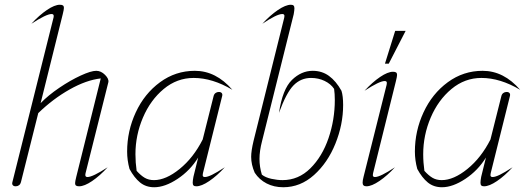

<svg xmlns="http://www.w3.org/2000/svg" viewBox="-20 -778 2223 808"><path d="M32 -11 205 -703Q206 -706 206 -711Q206 -719 197 -719Q175 -719 112 -678Q145 -714 177.5 -736Q210 -758 232 -758Q241 -758 245 -755Q249 -752 249 -745Q249 -738 244 -718L151 -344Q183 -377 229.5 -408.5Q276 -440 319.5 -460Q363 -480 385 -480Q405 -480 422 -463Q439 -446 436 -432L340 -49Q339 -46 339 -42Q339 -33 348 -33Q370 -33 433 -74Q400 -38 367.5 -16Q335 6 313 6Q304 6 300 3Q296 0 296 -7Q296 -14 301 -34L404 -448Q343 -441 273 -401.5Q203 -362 141 -302L68 -11Q66 -3 60 1.5Q54 6 46 6Q38 6 34 1.5Q30 -3 32 -11Z M833 -41Q833 -33 842 -33Q853 -33 872.5 -42.5Q892 -52 926 -74Q893 -38 860.5 -16Q828 6 806 6Q798 6 794.5 2.5Q791 -1 791 -9Q791 -18 794 -34L814 -115Q780 -60 727 -25Q674 10 629 10Q594 10 569.5 -10Q545 -30 525 -67Q515 -104 515 -140Q515 -227 551.5 -305.5Q588 -384 653.5 -432Q719 -480 800 -480Q889 -480 958 -400Q874 -450 795 -450Q725 -450 669 -403.5Q613 -357 581.5 -283Q550 -209 550 -129Q550 -94 555 -59Q573 -39 589.5 -29.5Q606 -20 628 -20Q678 -20 736 -67Q794 -114 833 -191L879 -374Q881 -382 887 -386.5Q893 -391 901 -391Q909 -391 913 -386.5Q917 -382 915 -374L834 -49Q833 -46 833 -41Z M1052 -51Q1037 -85 1037 -118Q1037 -143 1047 -185L1176 -703Q1177 -706 1177 -711Q1177 -719 1168 -719Q1145 -719 1084 -678Q1116 -713 1149 -735.5Q1182 -758 1204 -758Q1212 -758 1215.5 -754.5Q1219 -751 1219 -743Q1219 -735 1216 -718L1083 -185Q1072 -143 1072 -109Q1072 -76 1082 -43Q1097 -31 1122 -25.5Q1147 -20 1169 -20Q1236 -20 1286 -69.5Q1336 -119 1362.5 -196.5Q1389 -274 1389 -357Q1389 -383 1386 -404Q1372 -425 1346 -437.5Q1320 -450 1289 -450Q1246 -450 1215.5 -419Q1185 -388 1154 -303Q1169 -403 1208.5 -441.5Q1248 -480 1296 -480Q1335 -480 1364.5 -458.5Q1394 -437 1417 -396Q1424 -374 1424 -336Q1424 -254 1391.5 -173.5Q1359 -93 1301.5 -41.5Q1244 10 1172 10Q1133 10 1102 -6Q1071 -22 1052 -51Z M1506 -9Q1506 -19 1510 -34L1607 -421Q1608 -424 1608 -429Q1608 -437 1599 -437Q1577 -437 1514 -396Q1547 -432 1579.5 -454Q1612 -476 1634 -476Q1643 -476 1647 -473Q1651 -470 1651 -463Q1651 -456 1646 -436L1550 -49Q1549 -46 1549 -41Q1549 -33 1558 -33Q1580 -33 1642 -74Q1610 -39 1577 -16.5Q1544 6 1522 6Q1506 6 1506 -9ZM1643 -648H1687L1616 -510H1600Z M2044 -41Q2044 -33 2053 -33Q2064 -33 2083.5 -42.5Q2103 -52 2137 -74Q2104 -38 2071.5 -16Q2039 6 2017 6Q2009 6 2005.5 2.5Q2002 -1 2002 -9Q2002 -18 2005 -34L2025 -115Q1991 -60 1938 -25Q1885 10 1840 10Q1805 10 1780.5 -10Q1756 -30 1736 -67Q1726 -104 1726 -140Q1726 -227 1762.5 -305.5Q1799 -384 1864.5 -432Q1930 -480 2011 -480Q2100 -480 2169 -400Q2085 -450 2006 -450Q1936 -450 1880 -403.5Q1824 -357 1792.5 -283Q1761 -209 1761 -129Q1761 -94 1766 -59Q1784 -39 1800.5 -29.5Q1817 -20 1839 -20Q1889 -20 1947 -67Q2005 -114 2044 -191L2090 -374Q2092 -382 2098 -386.5Q2104 -391 2112 -391Q2120 -391 2124 -386.5Q2128 -382 2126 -374L2045 -49Q2044 -46 2044 -41Z"/></svg>

Font: Srisakdi
Style: Regular
Weight: 400
Designer: Cadson Demak Co.,Ltd.
Foundry: Cadson Demak Co.,Ltd.
Version: Version 1.000